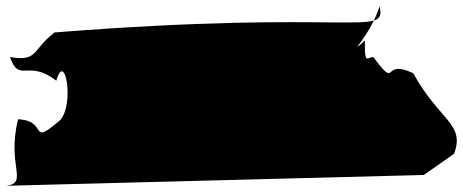

<svg xmlns="http://www.w3.org/2000/svg" viewBox="-20 -597 1488 617"><path d="M0 0C73 -10 1 -63 38 -213.7C138 -209.7 70 -122.7 173 -210.7C220 -260.7 189 -437.7 161 -337.7C69 -408.7 42 -327.7 12 -413.7C103 -398.7 81 -434.7 155 -492.7C1120 -568.7 1222 -474.7 1200 -576.7C1168 -477.7 1089 -410.7 1153 -466.7C1149 -362.7 1172 -437.7 1187 -403.7C1259 -310.7 1206 -409.7 1308 -361.7C1391 -209.7 1476 -199.7 1439 -102.7L1342 -34.7Z"/></svg>

Font: Proton
Style: BkExt
Weight: 500
Version: Version 1.017